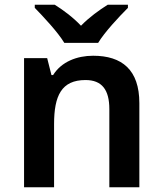

<svg xmlns="http://www.w3.org/2000/svg" viewBox="-20 -837 682 806"><path d="M250 -657H392C419 -702 480 -767 517 -804V-817H432C397 -795 355 -765 320 -729C286 -765 245 -795 210 -817H126V-804C162 -767 223 -702 250 -657ZM371 -603C303 -603 238 -578 203 -522H196L178 -593H81V-51H207V-316C207 -435 238 -501 339 -501C408 -501 439 -460 439 -379V-51H565V-404C565 -544 492 -603 371 -603Z"/></svg>

Font: Noto Sans Tamil UI SemiBold
Style: Regular
Weight: 600
Designer: Jelle Bosma - Monotype Design Team
Foundry: Monotype Imaging Inc.
Version: Version 2.004